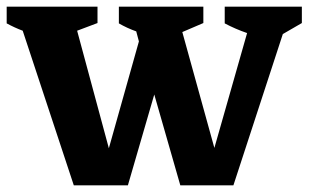

<svg xmlns="http://www.w3.org/2000/svg" viewBox="-27 -555 924 575"><path d="M194 0 41 -463Q17 -472 -7 -485V-535H265V-486L204 -463L299 -111L389 -431L381 -461Q353 -471 329 -485V-535H582V-486L519 -459L615 -112L713 -456Q678 -468 646 -485V-535H877V-486L820 -453L672 0H513L435 -272L356 0Z"/></svg>

Font: Piazzolla SC
Style: Bold
Weight: 700
Designer: Juan Pablo del Peral
Foundry: Huerta Tipografica
Version: Version 1.330